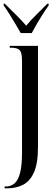

<svg xmlns="http://www.w3.org/2000/svg" viewBox="-28 -786 305 1046"><path d="M-3 240V230H3Q32 230 51.5 213Q71 196 81.5 155.5Q92 115 92 43V-454Q92 -501 78.5 -513.5Q65 -526 33 -526H25V-536H179V14Q179 104 157 153Q135 202 97 221Q59 240 11 240ZM85 -606Q72 -629 55.5 -656.5Q39 -684 22.5 -710.5Q6 -737 -8 -756V-766H-2Q26 -738 57 -707.5Q88 -677 115 -646Q141 -678 171.5 -707.5Q202 -737 230 -766H237V-756Q223 -737 206 -710.5Q189 -684 173 -656.5Q157 -629 145 -606Z"/></svg>

Font: Noto Serif Display ExtraCondensed
Style: Regular
Weight: 400
Width: 2
Designer: Monotype Design Team
Foundry: Monotype Imaging Inc.
Version: Version 2.009